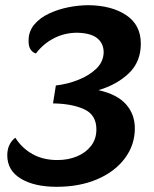

<svg xmlns="http://www.w3.org/2000/svg" viewBox="-20 -700 593 739"><path d="M198 19Q112 19 60 -12.5Q8 -44 8 -102Q8 -146 39 -170Q64 -130 105 -107Q146 -84 201 -84Q242 -84 276 -98Q310 -112 330.5 -138.5Q351 -165 351 -202Q351 -258 304 -279.5Q257 -301 184 -302L195 -371Q239 -376 281 -392.5Q323 -409 350.5 -435.5Q378 -462 379 -498Q379 -533 354 -553Q329 -573 277 -574Q229 -574 188 -553Q147 -532 118 -494Q89 -504 90 -544Q90 -579 111.5 -605Q133 -631 168 -647.5Q203 -664 243 -672Q283 -680 321 -680Q410 -679 466 -641.5Q522 -604 522 -532Q522 -462 476 -418Q430 -374 359 -353Q431 -337 465 -298.5Q499 -260 499 -206Q499 -142 460.5 -90.5Q422 -39 354 -10Q286 19 198 19Z"/></svg>

Font: Sansita Swashed SemiBold
Style: Regular
Weight: 600
Designer: Pablo Cosgaya
Foundry: Omnibus-Type
Version: Version 1.003; ttfautohint (v1.8.3)